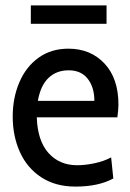

<svg xmlns="http://www.w3.org/2000/svg" viewBox="-20 -680 479 710"><path d="M27 -249Q27 -318 51.5 -375.5Q76 -433 122.5 -466.5Q169 -500 233 -500Q315 -500 366.5 -445Q418 -390 418 -293Q418 -276 414 -246H116Q119 -159 159.5 -114Q200 -69 265 -69Q296 -69 330.5 -76.5Q365 -84 391 -98L399 -20Q344 10 259 10Q185 10 132.5 -24.5Q80 -59 53.5 -118Q27 -177 27 -249ZM329 -307Q329 -357 304.5 -388.5Q280 -420 234 -420Q189 -420 159.5 -392Q130 -364 120 -307ZM94 -660H374V-592H94Z"/></svg>

Font: Cabin Condensed
Style: Regular
Weight: 400
Width: 3
Designer: Pablo Impallari
Foundry: Pablo Impallari. http://www.impallari.com Igino Marini. http://www.ikern.com
Version: Version 2.200